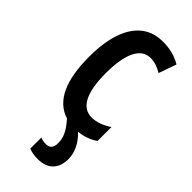

<svg xmlns="http://www.w3.org/2000/svg" viewBox="-249 -598 870 870"><g transform="rotate(45 186.0 -163.0)"><path d="M300 127C300 86 280 44 243 9C275 6 309 -5 335 -24V-113C303 -92 272 -80 241 -80C177 -80 144 -143 144 -268C144 -394 178 -460 239 -460C265 -460 288 -452 313 -437L343 -522C310 -541 274 -552 227 -552C98 -552 38 -439 38 -268C38 -114 80 -25 165 2C203 45 216 74 216 109C216 138 204 152 180 152C167 152 152 149 144 145V216C161 223 180 226 201 226C265 226 300 190 300 127Z"/></g></svg>

Font: Noto Sans Display Condensed Medium
Style: Regular
Weight: 500
Width: 3
Designer: Monotype Design Team
Foundry: Monotype Imaging Inc.
Version: Version 1.900